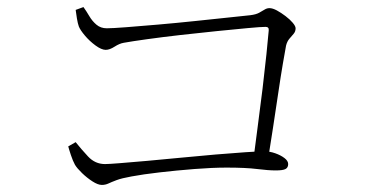

<svg xmlns="http://www.w3.org/2000/svg" viewBox="-20 -622 1040 543"><path d="M194 -594 216 -602Q224 -591 232.5 -576.5Q241 -562 253 -552Q265 -542 282 -542Q297 -542 336.5 -545Q376 -548 427.5 -552.5Q479 -557 531.5 -562.5Q584 -568 626.5 -572.5Q669 -577 688 -579Q704 -581 713 -586Q722 -591 728.5 -595Q735 -599 742 -599Q751 -599 763 -592.5Q775 -586 787.5 -576.5Q800 -567 808 -557.5Q816 -548 816 -542Q816 -533 810.5 -526.5Q805 -520 798.5 -512.5Q792 -505 789 -493Q786 -477 780 -442Q774 -407 767 -359.5Q760 -312 752 -260Q744 -208 736 -158H695Q701 -206 708.5 -261.5Q716 -317 722.5 -371Q729 -425 733.5 -468.5Q738 -512 740 -536Q741 -546 731 -546Q718 -546 680.5 -542.5Q643 -539 593 -534Q543 -529 490.5 -523Q438 -517 395 -511Q352 -505 330 -501Q318 -499 304 -490Q290 -481 279 -481Q267 -481 250 -493.5Q233 -506 220 -521.5Q207 -537 203 -547Q200 -555 197.5 -570Q195 -585 194 -594ZM173 -208 194 -220Q209 -201 229 -179.5Q249 -158 277 -158Q287 -158 318.5 -160.5Q350 -163 395.5 -167Q441 -171 491.5 -176Q542 -181 589.5 -185Q637 -189 674 -191.5Q711 -194 727 -194Q743 -194 758.5 -188.5Q774 -183 784.5 -175Q795 -167 795 -158Q795 -148 787.5 -144Q780 -140 760 -140Q739 -140 707 -144Q675 -148 621 -148Q581 -148 530 -144Q479 -140 431.5 -134.5Q384 -129 352 -123Q324 -118 309.5 -112.5Q295 -107 286.5 -103Q278 -99 268 -99Q257 -99 241.5 -109Q226 -119 212 -132.5Q198 -146 192 -156Q186 -167 180.5 -183.5Q175 -200 173 -208Z"/></svg>

Font: Noto Serif SC
Style: Regular
Weight: 200
Designer: Ryoko NISHIZUKA 西塚涼子 (kana & ideographs); Frank Grießhammer (Latin, Greek & Cyrillic); Wenlong ZHANG 张文龙 (bopomofo); San
Foundry: Adobe
Version: Version 2.001;hotconv 1.1.0;makeotfexe 2.6.0